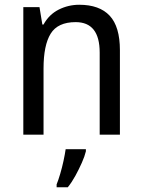

<svg xmlns="http://www.w3.org/2000/svg" viewBox="-20 -566 599 807"><path d="M313 -546Q398 -546 441 -500Q484 -454 484 -355V0H399V-345Q399 -473 298 -473Q223 -473 193 -424.5Q163 -376 163 -278V0H78V-536H146L158 -463H163Q186 -505 226.5 -525.5Q267 -546 313 -546ZM341 70Q336 91 324 118Q312 145 297 172.5Q282 200 265 221H218V209Q225 192 233 165Q241 138 247 110Q253 82 256 61H341Z"/></svg>

Font: Noto Sans Gurmukhi SemiCondensed
Style: Regular
Weight: 400
Width: 4
Designer: Jelle Bosma - Monotype Design Team
Foundry: Monotype Imaging Inc.
Version: Version 2.004; ttfautohint (v1.8.4.7-5d5b)